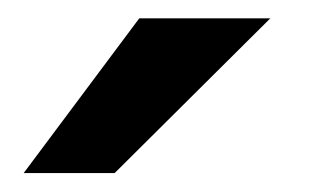

<svg xmlns="http://www.w3.org/2000/svg" viewBox="-20 -757 336 206"><path d="M5.4 -571.3 129.4 -737.3H270L103 -571.3Z"/></svg>

Font: Ride Light
Style: Bold
Weight: 600
Version: Version 3.000